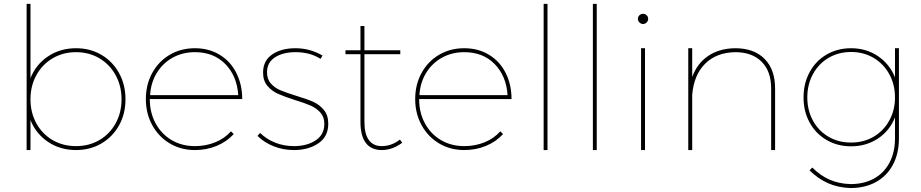

<svg xmlns="http://www.w3.org/2000/svg" viewBox="-20 -762 4679 975"><path d="M617.2 -257.8Q617.2 -183.6 584.5 -125.2Q551.8 -66.9 494.9 -33.4Q438 0 366.2 0Q286.1 0 224.6 -41Q163.1 -82 134.8 -151.9V0H115.2V-742.2H134.8V-365.2Q162.6 -435.1 224.4 -476.1Q286.1 -517.1 366.2 -517.1Q438 -517.1 494.9 -483.6Q551.8 -450.2 584.5 -391.1Q617.2 -332 617.2 -257.8ZM597.2 -257.8Q597.2 -325.7 567.1 -380.4Q537.1 -435.1 484.6 -466.1Q432.1 -497.1 366.2 -497.1Q300.3 -497.1 247.6 -466.1Q194.8 -435.1 164.8 -380.6Q134.8 -326.2 134.8 -257.8Q134.8 -189.9 164.8 -135.5Q194.8 -81.1 247.3 -50.5Q299.8 -20 366.2 -20Q432.1 -20 484.6 -50.5Q537.1 -81.1 567.1 -135.5Q597.2 -189.9 597.2 -257.8Z M1152.8 -95.2 1167 -81.1Q1130.9 -42 1079.8 -21Q1028.8 0 969.7 0Q898.9 0 842.5 -33.4Q786.1 -66.9 753.4 -126Q720.7 -185.1 720.7 -258.8Q720.7 -333 753.4 -392.1Q786.1 -451.2 842.5 -484.1Q898.9 -517.1 969.7 -517.1Q1040.5 -517.1 1095.2 -484.1Q1149.9 -451.2 1179.9 -392.1Q1210 -333 1210 -258.8H740.7Q740.7 -189.9 770.3 -135.5Q799.8 -81.1 851.8 -50.5Q903.8 -20 969.7 -20Q1025.9 -20 1073.5 -39.6Q1121.1 -59.1 1152.8 -95.2ZM742.2 -278.8H1189.9Q1183.1 -377 1124 -437Q1064.9 -497.1 969.7 -497.1Q907.7 -497.1 857.4 -469.5Q807.1 -441.9 776.6 -392.3Q746.1 -342.8 742.2 -278.8Z M1617.7 -480 1607.9 -462.9Q1554.7 -497.1 1481 -497.1Q1417 -497.1 1376.5 -470.9Q1335.9 -444.8 1335.9 -395Q1335.9 -359.9 1355.5 -337.9Q1375 -315.9 1403.3 -304Q1431.6 -292 1482.9 -275.9Q1537.1 -259.8 1569.6 -245.4Q1602.1 -231 1624.5 -203.9Q1647 -176.8 1647 -133.8Q1647 -67.9 1596.4 -33.9Q1545.9 0 1472.7 0Q1418.5 0 1370.1 -19Q1321.8 -38.1 1287.6 -71.8L1300.8 -86.9Q1334 -54.7 1377.9 -37.4Q1421.9 -20 1472.7 -20Q1538.6 -20 1582.8 -49.1Q1627 -78.1 1627 -132.8Q1627 -168 1606.9 -190.4Q1586.9 -212.9 1557.4 -225.8Q1527.8 -238.8 1478 -253.9Q1424.8 -271 1392.3 -285.4Q1359.9 -299.8 1337.9 -325.9Q1315.9 -352.1 1315.9 -393.1Q1315.9 -454.1 1362.3 -485.6Q1408.7 -517.1 1480 -517.1Q1553.7 -517.1 1617.7 -480Z M1918.5 0Q1865.2 0 1837.9 -35.9Q1810.5 -71.8 1810.5 -142.1V-486.8H1734.4V-506.8H1810.5V-629.9H1830.6V-506.8H2012.7V-486.8H1830.6V-142.1Q1830.6 -82 1853 -51Q1875.5 -20 1918.5 -20Q1968.3 -20 2010.7 -53.2L2022.5 -37.1Q1972.7 0 1918.5 0Z M2520.5 -95.2 2534.7 -81.1Q2498.5 -42 2447.5 -21Q2396.5 0 2337.4 0Q2266.6 0 2210.2 -33.4Q2153.8 -66.9 2121.1 -126Q2088.4 -185.1 2088.4 -258.8Q2088.4 -333 2121.1 -392.1Q2153.8 -451.2 2210.2 -484.1Q2266.6 -517.1 2337.4 -517.1Q2408.2 -517.1 2462.9 -484.1Q2517.6 -451.2 2547.6 -392.1Q2577.6 -333 2577.6 -258.8H2108.4Q2108.4 -189.9 2137.9 -135.5Q2167.5 -81.1 2219.5 -50.5Q2271.5 -20 2337.4 -20Q2393.6 -20 2441.2 -39.6Q2488.8 -59.1 2520.5 -95.2ZM2109.9 -278.8H2557.6Q2550.8 -377 2491.7 -437Q2432.6 -497.1 2337.4 -497.1Q2275.4 -497.1 2225.1 -469.5Q2174.8 -441.9 2144.3 -392.3Q2113.8 -342.8 2109.9 -278.8Z M2740.7 0V-742.2H2760.3V0Z M2990.7 0V-742.2H3010.3V0Z M3235.4 0V-517.1H3255.4V0ZM3271.5 -666Q3271.5 -656.2 3263.9 -648.2Q3256.3 -640.1 3245.1 -640.1Q3235.4 -640.1 3227.3 -647.9Q3219.2 -655.8 3219.2 -666Q3219.2 -677.2 3227.3 -684.6Q3235.4 -691.9 3245.1 -691.9Q3256.3 -691.9 3263.9 -684.3Q3271.5 -676.8 3271.5 -666Z M3916 -313V0H3896V-313Q3896 -399.9 3847.7 -448.5Q3799.3 -497.1 3713.4 -497.1Q3617.2 -495.1 3560.3 -438Q3503.4 -380.9 3495.1 -280.8V0H3475.1V-517.1H3495.1V-371.1Q3520 -439.9 3576.2 -478Q3632.3 -516.1 3713.4 -517.1Q3809.1 -517.1 3862.5 -463.1Q3916 -409.2 3916 -313Z M4544.9 -59.1Q4544.9 17.1 4514.4 74.5Q4483.9 131.8 4428.2 162.4Q4372.6 192.9 4298.8 192.9Q4236.8 190.9 4186.3 168.9Q4135.7 147 4090.8 103L4105 88.9Q4146 129.9 4192.9 150.4Q4239.7 170.9 4298.8 172.9Q4366.7 172.9 4417.7 145Q4468.8 117.2 4496.8 64.2Q4524.9 11.2 4524.9 -59.1V-166Q4498 -98.1 4438.5 -58.6Q4378.9 -19 4301.8 -19Q4232.9 -19 4177.7 -51Q4122.6 -83 4091.6 -139.4Q4060.5 -195.8 4060.5 -267.1Q4060.5 -338.9 4091.6 -396Q4122.6 -453.1 4177.7 -485.1Q4232.9 -517.1 4301.8 -517.1Q4378.9 -517.1 4438.2 -477.1Q4497.6 -437 4524.9 -369.1V-517.1H4544.9ZM4524.9 -267.1Q4524.9 -333 4495.8 -385.5Q4466.8 -438 4416.3 -468Q4365.7 -498 4301.8 -498Q4237.8 -498 4187.3 -468Q4136.7 -438 4108.2 -385.5Q4079.6 -333 4079.6 -267.1Q4079.6 -202.1 4108.2 -149.7Q4136.7 -97.2 4187.3 -67.6Q4237.8 -38.1 4301.8 -38.1Q4365.7 -38.1 4416.3 -67.6Q4466.8 -97.2 4495.8 -149.7Q4524.9 -202.1 4524.9 -267.1Z"/></svg>

Font: Montserrat
Style: Thin
Weight: 250
Designer: Julieta Ulanovsky
Foundry: Julieta Ulanovsky
Version: Version 1.000;PS 002.000;hotconv 1.0.70;makeotf.lib2.5.58329